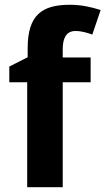

<svg xmlns="http://www.w3.org/2000/svg" viewBox="-20 -785 442 805"><path d="M360 -440V-544H243V-579C243 -625 258 -655 296 -655C324 -655 347 -647 367 -640L402 -743C366 -754 325 -765 273 -765C156 -765 96 -722 96 -583V-545L19 -506V-440H94V0H243V-440Z"/></svg>

Font: Noto Sans Display
Style: Bold
Weight: 700
Designer: Monotype Design Team
Foundry: Monotype Imaging Inc.
Version: Version 1.900